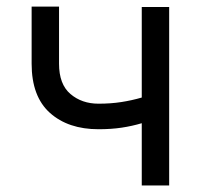

<svg xmlns="http://www.w3.org/2000/svg" viewBox="-20 -567 614 587"><path d="M497.2 -545.5V0H413.4V-190.3Q383.9 -181.5 351.9 -176.7Q320 -171.9 281.2 -171.9Q188.6 -171.9 132.6 -221.9Q76.7 -272 76.7 -372.2V-546.9H160.5V-372.2Q160.5 -309.3 195.3 -279.7Q230.1 -250 281.2 -250Q318.9 -250 350.9 -255Q382.8 -259.9 413.4 -268.8V-545.5Z"/></svg>

Font: Inter Alia
Style: Regular
Weight: 400
Designer: Rasmus Andersson (Latin, Greek, Cyrillic etc.) and Evan from Shavian.info (Shavian, old style figures)
Foundry: Shavian.info
Version: Version 0.001;git-37ab20767